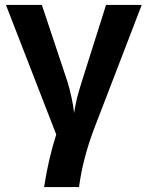

<svg xmlns="http://www.w3.org/2000/svg" viewBox="-20 -548 596 775"><path d="M207 -5 4 -528H149L253 -216Q259 -198 269 -153Q277 -116 279 -92Q282 -113 291 -153Q304 -200 310 -218L408 -528H552L359 -26Q314 93 299 207H158Q175 95 207 -5Z"/></svg>

Font: Libra Sans
Style: Bold
Weight: 700
Foundry: Context Ltd
Version: Version 1.000